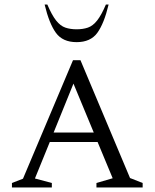

<svg xmlns="http://www.w3.org/2000/svg" viewBox="-20 -832 686 852"><path d="M33 0V-20L82 -39L304 -565H337L557 -42L613 -20V0H408V-20L480 -41L413 -202H201L135 -40L210 -20V0ZM218 -244H396L306 -461ZM320 -645Q258 -645 228 -686.5Q198 -728 178 -812H190Q210 -765 229 -741Q248 -717 270 -709.5Q292 -702 320 -702Q348 -702 370 -709.5Q392 -717 411 -741Q430 -765 450 -812H462Q442 -728 412 -686.5Q382 -645 320 -645Z"/></svg>

Font: Spectral SC Light
Style: Regular
Weight: 300
Designer: Jean-Baptiste Levee
Foundry: Production Type
Version: Version 2.001